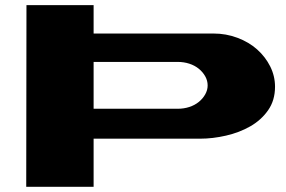

<svg xmlns="http://www.w3.org/2000/svg" viewBox="-20 -720 1103 740"><path d="M82 -700.2H340.8V-590.8H802.7Q851.6 -590.8 895.5 -574.2Q939.5 -557.6 971.2 -529.3Q1002.9 -501 1021.5 -463.9Q1040 -426.8 1040 -385.7Q1040 -333 1013.2 -294.9Q986.3 -256.8 944.3 -232.9Q902.3 -209 851.1 -197.3Q799.8 -185.5 752 -185.5H340.8V0H337.9H82H81.1ZM340.8 -481.4V-300.8H664.1Q688.5 -300.8 709.5 -307.6Q730.5 -314.5 746.1 -327.1Q761.7 -339.8 771 -356.4Q780.3 -373 780.3 -390.6Q780.3 -409.2 771 -425.8Q761.7 -442.4 746.1 -455.1Q730.5 -467.8 709.5 -474.6Q688.5 -481.4 664.1 -481.4Z"/></svg>

Font: Polsku
Style: Regular
Weight: 400
Designer: Sebastien Sanfilippo
Version: Version 1.1